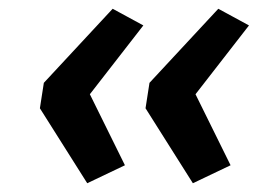

<svg xmlns="http://www.w3.org/2000/svg" viewBox="-20 -490 620 438"><path d="M179 -72 71 -243 80 -301 237 -470 307 -432 185 -275 265 -113ZM420 -72 312 -243 321 -301 478 -470 548 -432 426 -275 506 -113Z"/></svg>

Font: Nunito Sans 7pt Expanded SemiBold
Style: Italic
Weight: 600
Width: 7
Italic angle: -9°
Designer: Vernon Adams
Foundry: Vernon Adams
Version: Version 3.101;gftools[0.9.27]